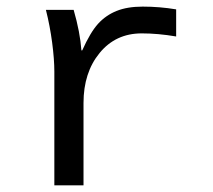

<svg xmlns="http://www.w3.org/2000/svg" viewBox="-20 -558 640 578"><path d="M510.3 -448.2Q455.6 -457.5 406.7 -457.5Q328.1 -457.5 279.8 -398.4Q231.4 -339.4 231.4 -248V0H143.6V-342.3Q143.6 -379.4 137 -429.7Q130.4 -480 118.2 -528.3H201.7Q221.2 -460.9 225.1 -406.2H227.5Q252 -460.9 275.4 -486.6Q298.8 -512.2 331.1 -525.1Q363.3 -538.1 409.7 -538.1Q460.4 -538.1 510.3 -529.8Z"/></svg>

Font: Cousine
Style: Regular
Weight: 400
Monospace: yes
Designer: Steve Matteson
Foundry: Monotype Imaging Inc.
Version: Version 1.21